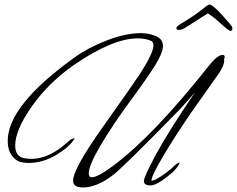

<svg xmlns="http://www.w3.org/2000/svg" viewBox="-20 -807 1044 846"><path d="M345 19Q302 19 302 -11Q302 -63 434.5 -249.5Q567 -436 595 -479Q656 -573 656 -607Q656 -624 643 -628Q619 -638 587 -638Q477 -638 306 -521Q194 -443 120.5 -338.5Q47 -234 47 -166Q47 -117 87 -110Q103 -107 119 -107Q170 -107 224 -140Q251 -156 292 -193L310 -199Q291 -163 230.5 -126Q170 -89 106 -89Q91 -89 71 -93Q51 -97 32.5 -121.5Q14 -146 14 -186Q14 -343 310 -555Q370 -598 452 -629.5Q534 -661 601 -661Q635 -661 666.5 -648Q698 -635 698 -604.5Q698 -574 662.5 -517.5Q627 -461 551.5 -358.5Q476 -256 423.5 -167Q371 -78 371 -43Q371 -26 385 -26Q412 -26 486 -82Q662 -216 900 -517Q938 -565 961 -565Q970 -565 970 -556Q970 -552 967 -546Q968 -543 968 -540Q968 -519 944 -483L826 -316Q754 -212 699 -119Q644 -26 648 -10L666 -16Q716 -44 753 -81Q766 -91 769 -91L771 -89Q771 -80 744 -51Q674 10 644 10Q614 10 614 -9Q614 -28 667.5 -127Q721 -226 839 -400Q819 -376 776 -329Q530 -77 481 -38Q408 19 345 19ZM779 -677Q757 -671 757 -684Q757 -687 767 -696Q843 -742 866 -762Q896 -787 902 -787Q917 -787 959 -740.5Q1001 -694 1002.5 -688.5Q1004 -683 1004 -681Q1004 -671 996 -671Q988 -671 953 -703Q918 -735 896 -748Q890 -744 862.5 -727Q835 -710 811 -694Q787 -678 779 -677Z"/></svg>

Font: Alex Brush
Style: Regular
Weight: 400
Designer: Robert E. Leuschke
Foundry: Robert E. Leuschke
Version: Version 1.003